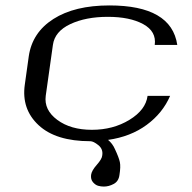

<svg xmlns="http://www.w3.org/2000/svg" viewBox="-20 -520 706 707"><path d="M632.8 -354.5H549.8Q556.6 -404.3 507.3 -431.2Q458 -458 377 -458Q295.9 -458 238.8 -431.2Q181.6 -404.3 174.8 -354.5L148.4 -167Q141.6 -115.2 190.9 -78.6Q240.2 -42 318.4 -42Q396.5 -42 456.5 -78.6Q516.6 -115.2 523.4 -167H606.4Q579.1 -103.5 520 -60.1Q460.9 -16.6 377.9 -4.9Q394.5 8.8 403.3 29.3Q418 60.5 421.4 77.1Q424.8 93.8 419.9 124Q417 147.5 398.9 157.2Q380.9 167 362.3 167Q351.6 167 341.3 164.1Q331.1 161.1 322.3 150.9Q313.5 140.6 315.4 124Q317.4 108.4 336.4 86.9Q355.5 65.4 356.4 52.7Q360.4 29.3 342.3 14.6Q324.2 0 312.5 0Q185.5 0 122.1 -59.1Q58.6 -118.2 71.3 -208L85.9 -312.5Q98.6 -400.4 176.8 -450.2Q254.9 -500 382.8 -500Q611.3 -500 632.8 -354.5Z"/></svg>

Font: okolaks
Style: RegularItalic
Weight: 500
Italic angle: -8°
Version: Version 000.6.0